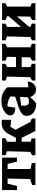

<svg xmlns="http://www.w3.org/2000/svg" viewBox="1114 -1654 550 2819"><g transform="rotate(-90 1389.5 -244.0)"><path d="M486 -489V-270H427L393 -408H318V-72L405 -53V0H83V-47Q125 -64 170 -75L178 -408H103L69 -270H9V-489Z M521 0V-47Q542 -63 570 -75L579 -418L521 -437V-489H770V-442Q749 -427 719 -415V-286H776L829 -386Q855 -436 892.5 -465.5Q930 -495 1003 -495Q1019 -495 1041 -493V-353L939 -367Q933 -357 925 -344L894 -291L1010 -74L1059 -53V0H876L776 -201H719V-72L767 -53V0Z M1281 11Q1197 11 1147.5 -26.5Q1098 -64 1098 -127Q1098 -154 1109.5 -174Q1121 -194 1151 -212Q1181 -230 1236.5 -250Q1292 -270 1380 -296L1384 -367Q1322 -407 1237 -412L1219 -295Q1105 -299 1105 -366Q1105 -402 1134.5 -432Q1164 -462 1212.5 -480.5Q1261 -499 1319 -499Q1443 -499 1518 -410V-103L1600 -113Q1601 -59 1567 -25Q1533 9 1485 9Q1450 9 1419 -13Q1388 -35 1374 -79Q1354 -53 1331.5 -31Q1309 -9 1281 11ZM1247 -166Q1247 -94 1308 -94Q1339 -94 1371 -108L1377 -226L1252 -209Q1247 -188 1247 -166Z M1617 0V-47Q1628 -55 1639.5 -62Q1651 -69 1666 -75L1675 -418L1617 -437V-489H1863V-442Q1852 -434 1840.5 -427Q1829 -420 1815 -415V-285H1963L1966 -418L1909 -437V-489H2156V-442Q2145 -435 2133 -428Q2121 -421 2106 -415V-72L2156 -53V0H1909V-47Q1931 -64 1957 -75L1960 -201H1815V-72L1863 -53V0Z M2207 0V-47Q2218 -55 2229.5 -62Q2241 -69 2256 -75L2265 -418L2207 -437V-489H2452V-442Q2441 -434 2429.5 -427Q2418 -420 2404 -415L2405 -212L2562 -394V-415L2505 -437V-489H2753V-442Q2733 -427 2703 -415V-72L2753 -53V0H2505V-47Q2516 -56 2529 -63Q2542 -70 2555 -75L2559 -271L2405 -92V-72L2453 -53V0Z"/></g></svg>

Font: Piazzolla
Style: Bold
Weight: 700
Designer: Juan Pablo del Peral
Foundry: Huerta Tipografica
Version: Version 1.330